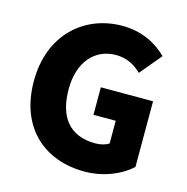

<svg xmlns="http://www.w3.org/2000/svg" viewBox="-112 -864 957 984"><g transform="rotate(15 366.5 -372.0)"><path d="M421 14C525 14 617 -27 669 -77V-425H392V-279H510V-159C494 -147 466 -140 439 -140C301 -140 235 -226 235 -374C235 -519 314 -605 424 -605C486 -605 525 -580 561 -547L656 -661C605 -712 527 -758 418 -758C219 -758 52 -616 52 -368C52 -116 214 14 421 14Z"/></g></svg>

Font: Noto Sans T Chinese Black
Style: Bold
Weight: 900
Designer: Ryoko NISHIZUKA (kana & ideographs); Paul D. Hunt (Latin, Greek & Cyrillic); Wenlong ZHANG (bopomofo); Sandoll Communica
Foundry: Adobe Systems Incorporated
Version: Version 1.000;PS 1;hotconv 1.0.78;makeotf.lib2.5.61930